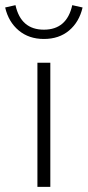

<svg xmlns="http://www.w3.org/2000/svg" viewBox="-67 -724 340 744"><path d="M78 0V-481H128V0ZM103 -573Q45 -573 5.5 -606Q-34 -639 -47 -695L-7 -704Q14 -609 103 -609Q192 -609 213 -704L253 -695Q240 -639 201 -606Q162 -573 103 -573Z"/></svg>

Font: Red Hat Text Light
Style: Regular
Weight: 300
Designer: Pentagram, MCKL
Foundry: Pentagram, MCKL
Version: Version 1.023; ttfautohint (v1.8.3)